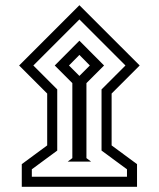

<svg xmlns="http://www.w3.org/2000/svg" viewBox="-20 -654 616 745"><path d="M54.2 -399.9 288.1 -633.8 522 -399.9 413.1 -291V-89.8L511.7 -17.1V70.8H64.5V-17.1L163.1 -89.8V-291ZM109.4 -399.9 202.1 -307.1V-69.8L103.5 2.9V31.7H472.7V2.9L374 -69.8V-307.1L466.8 -399.9L288.1 -578.6ZM242.7 -26.9 260.7 -40.5V-331.5L192.4 -399.9L288.1 -496.1L383.8 -399.9L315.4 -331.5V-40.5L333.5 -26.9ZM247.6 -399.9 288.1 -359.4 328.6 -399.9 288.1 -440.9Z"/></svg>

Font: Vazir Medium WOL-UI
Style: Medium-WOL-UI
Weight: 500
Designer: Saber Rastikerdar
Foundry: Saber Rastikerdar
Version: Version 30.1.0